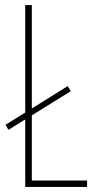

<svg xmlns="http://www.w3.org/2000/svg" viewBox="-20 -734 383 754"><path d="M79 0H322V-25H105V-281L258 -376L246 -396L105 -308V-714H79V-292L2 -244L13 -224L79 -265Z"/></svg>

Font: Noto Sans Arabic UI XCn Th
Style: Regular
Weight: 100
Width: 2
Designer: Monotype Design Team, Nadine Chahine and Nizar Qandah
Foundry: Monotype Imaging Inc.
Version: Version 2.010